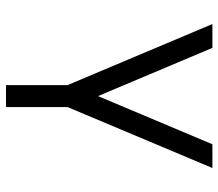

<svg xmlns="http://www.w3.org/2000/svg" viewBox="-64 -476 728 640"><g transform="rotate(90 300.0 -156.0)"><path d="M263.7 -17.1 60.1 -500H139.6L300.3 -118.7L460.9 -500H540L336.9 -17.1V188H263.7Z"/></g></svg>

Font: Anka/Coder
Style: Regular
Weight: 400
Monospace: yes
Version: Version 001.100